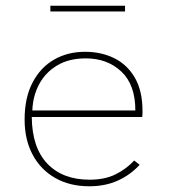

<svg xmlns="http://www.w3.org/2000/svg" viewBox="-20 -641 590 671"><path d="M292 10Q224 10 173 -19Q122 -48 94 -100.5Q66 -153 66 -223Q66 -300 94 -353Q122 -406 169.5 -433Q217 -460 277 -460Q334 -460 379.5 -437.5Q425 -415 451.5 -369Q478 -323 478 -254Q478 -246 478 -243Q478 -240 477 -232H91Q92 -125 145.5 -69Q199 -13 293 -13Q346 -13 383.5 -31.5Q421 -50 449 -80L468 -65Q436 -30 392 -10Q348 10 292 10ZM93 -255H453Q453 -345 404 -391Q355 -437 280 -437Q221 -437 180 -412.5Q139 -388 117 -347Q95 -306 93 -255ZM156 -601V-621H417V-601Z"/></svg>

Font: Inconsolata SemiExpanded ExtraLight
Style: Regular
Weight: 200
Width: 6
Monospace: yes
Designer: Raph Levien, Cyreal, Brenton Simpson
Foundry: Raph Levien, Cyreal, Google
Version: Version 3.001; ttfautohint (v1.8.2.53-6de2)